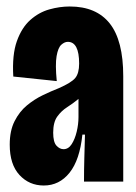

<svg xmlns="http://www.w3.org/2000/svg" viewBox="-20 -560 420 592"><path d="M115 12Q70 12 40 -20.5Q10 -53 10 -114Q10 -157 25 -186.5Q40 -216 63 -235Q86 -254 112 -266.5Q138 -279 161 -288Q200 -305 212 -319.5Q224 -334 224 -364Q224 -431 189 -431Q179 -431 169 -422Q159 -413 154.5 -387Q150 -361 155 -310L21 -324Q17 -391 32 -433Q47 -475 73.5 -498.5Q100 -522 132 -531Q164 -540 195 -540Q277 -540 318.5 -487.5Q360 -435 360 -325V-202Q360 -151 360 -100.5Q360 -50 360 0H239Q239 -36 240 -72Q241 -108 242 -145H234Q226 -67 194.5 -27.5Q163 12 115 12ZM176 -100Q191 -100 201 -115.5Q211 -131 216.5 -154Q222 -177 222 -199V-255Q205 -241 187 -229.5Q169 -218 156.5 -200.5Q144 -183 144 -151Q144 -122 154 -111Q164 -100 176 -100Z"/></svg>

Font: Bricolage Grotesque 48pt Condensed Bricolage Grotesque 48pt Condensed Regular
Style: Bold
Weight: 700
Width: 3
Designer: Mathieu Triay
Foundry: Atelier Triay
Version: Version 1.000; ttfautohint (v1.8.4.7-5d5b);gftools[0.9.32]